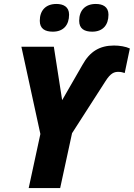

<svg xmlns="http://www.w3.org/2000/svg" viewBox="-20 -950 676 970"><path d="M446 -790C500 -790 528 -824 528 -876C528 -916 499 -930 464 -930C411 -930 380 -898 380 -845C380 -805 406 -790 446 -790ZM247 -790C301 -790 329 -824 329 -876C329 -916 300 -930 265 -930C212 -930 181 -898 181 -845C181 -805 207 -790 247 -790ZM125 0H284L344 -277L513 -540C539 -581 557 -587 578 -587C590 -587 603 -584 610 -581L636 -705C615 -715 584 -720 556 -720C484 -720 434 -690 397 -623L294 -444L252 -714H88L184 -273Z"/></svg>

Font: Noto Sans SemiCondensed ExtraBold
Style: Italic
Weight: 800
Width: 4
Italic angle: -12°
Designer: Monotype Design Team
Foundry: Monotype Imaging Inc.
Version: Version 2.013